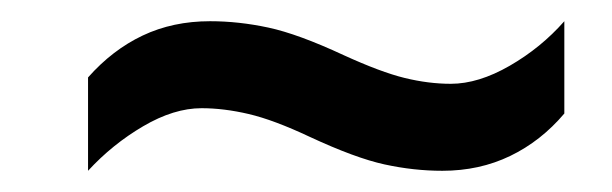

<svg xmlns="http://www.w3.org/2000/svg" viewBox="-20 -443 577 181"><path d="M272 -314Q238 -330 214.5 -335.5Q191 -341 170 -341Q144 -341 115 -324Q86 -307 63 -282V-370Q86 -396 114.5 -409.5Q143 -423 178 -423Q205 -423 233 -417Q261 -411 304 -391Q339 -375 361.5 -369.5Q384 -364 405 -364Q431 -364 460.5 -381Q490 -398 512 -423V-336Q490 -310 461 -296Q432 -282 397 -282Q370 -282 342.5 -288Q315 -294 272 -314Z"/></svg>

Font: Noto Sans Display Medium
Style: Italic
Weight: 500
Italic angle: -12°
Designer: Monotype Design Team
Foundry: Monotype Imaging Inc.
Version: Version 2.003